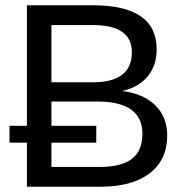

<svg xmlns="http://www.w3.org/2000/svg" viewBox="-20 -708 707 728"><path d="M16 -167V-231H82V-688H332Q574 -688 574 -521Q574 -460 540 -418.5Q506 -377 443 -363Q524 -353 569 -308.5Q614 -264 614 -194Q614 -102 547.5 -51Q481 0 361 0H82V-167ZM520 -201Q520 -323 349 -323H175V-231H345V-167H175V-75H356Q441 -75 480.5 -106Q520 -137 520 -201ZM480 -510Q480 -613 332 -613H175V-396H332Q480 -396 480 -510Z"/></svg>

Font: Libra Sans
Style: Regular
Weight: 400
Foundry: Context Ltd
Version: Version 1.002